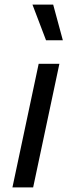

<svg xmlns="http://www.w3.org/2000/svg" viewBox="-20 -814 313 834"><path d="M253 -639 211 -794H121L180 -639ZM34 0H124L238 -537H148Z"/></svg>

Font: Plus Jakarta Text
Style: Italic
Weight: 400
Italic angle: -12°
Designer: Gumpita Rahayu
Foundry: Tokotype Studio
Version: Version 1.000;hotconv 1.0.109;makeotfexe 2.5.65596